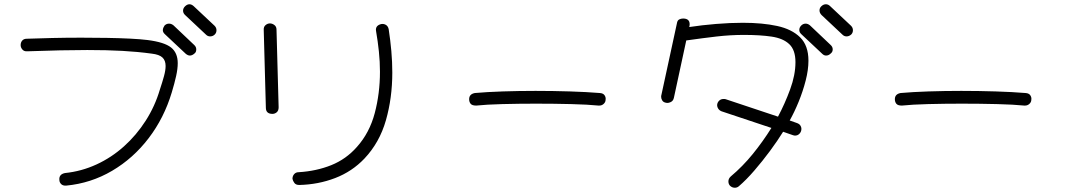

<svg xmlns="http://www.w3.org/2000/svg" viewBox="-20 -749 5040 902"><path d="M948 -586 850 -678Q840 -687 840 -699Q840 -710 849 -719Q859 -729 870 -729Q880 -729 890 -720L988 -628Q997 -619 997 -607Q997 -595 989 -587Q980 -578 967 -578Q956 -578 948 -586ZM853 -496 755 -588Q745 -597 745 -607Q745 -613 747.5 -619Q750 -625 753 -629Q762 -638 774 -638Q785 -638 795 -630L892 -538Q902 -529 902 -517Q902 -504 894 -498Q883 -488 872 -488Q863 -488 853 -496ZM291 123Q275 124 267 115.5Q259 107 259 97Q256 70 285 64Q363 56 433.5 23.5Q504 -9 562.5 -61.5Q621 -114 664.5 -182Q708 -250 731 -328Q743 -364 750.5 -391.5Q758 -419 758 -439Q758 -465 743 -479Q728 -493 693 -497Q627 -506 555 -510Q483 -514 390 -514Q332 -514 262.5 -512.5Q193 -511 108 -508Q93 -507 85 -516.5Q77 -526 77 -537Q77 -550 84.5 -558.5Q92 -567 106 -567Q159 -569 225.5 -570.5Q292 -572 362 -572Q424 -572 483 -571Q542 -570 591.5 -567.5Q641 -565 673 -561Q752 -551 783.5 -526Q815 -501 815 -452Q815 -426 807.5 -392Q800 -358 787 -315Q751 -195 678.5 -100Q606 -5 506.5 53.5Q407 112 291 123Z M1260 -214Q1229 -214 1229 -243L1219 -608Q1218 -623 1227.5 -631Q1237 -639 1248 -639Q1259 -639 1269 -631.5Q1279 -624 1279 -610L1289 -245Q1289 -229 1280 -221.5Q1271 -214 1260 -214ZM1386 120Q1370 120 1363 110.5Q1356 101 1354 91Q1354 78 1362 69Q1370 60 1383 60Q1466 55 1536 27Q1606 -1 1657 -59Q1716 -125 1740.5 -217.5Q1765 -310 1765 -412Q1765 -459 1760 -507Q1755 -555 1747 -601Q1746 -604 1746 -609Q1746 -630 1771 -636Q1783 -638 1793 -632Q1803 -626 1806 -612Q1814 -560 1818.5 -509Q1823 -458 1823 -408Q1823 -289 1793 -184Q1763 -79 1692 -4Q1634 57 1554.5 87.5Q1475 118 1386 120Z M2217 -253Q2198 -253 2191 -261.5Q2184 -270 2184 -283Q2184 -307 2211 -312Q2267 -317 2342 -319.5Q2417 -322 2496 -322Q2578 -322 2657.5 -319.5Q2737 -317 2798 -312Q2814 -311 2820.5 -301Q2827 -291 2825 -280Q2825 -269 2815.5 -260.5Q2806 -252 2792 -253Q2743 -258 2663.5 -260Q2584 -262 2498 -262Q2416 -262 2340 -260Q2264 -258 2217 -253Z M3938 -586 3840 -678Q3830 -688 3830 -700Q3830 -711 3838 -719Q3848 -729 3860 -729Q3871 -729 3880 -720L3978 -628Q3987 -619 3987 -607Q3987 -595 3979 -587Q3969 -578 3957 -578Q3946 -578 3938 -586ZM3451 126Q3443 133 3432 133Q3419 133 3409 123Q3402 115 3402 103Q3402 90 3413 80Q3469 33 3516.5 -25.5Q3564 -84 3604 -148L3370 -226Q3360 -230 3354.5 -238Q3349 -246 3349 -254Q3349 -266 3357.5 -275Q3366 -284 3379 -284Q3381 -284 3384 -284Q3387 -284 3389 -283L3635 -201Q3667 -261 3692 -329Q3717 -397 3717 -457Q3717 -514 3688 -541.5Q3659 -569 3605 -577Q3551 -585 3475 -585Q3411 -585 3346.5 -577.5Q3282 -570 3204 -559L3146 -290Q3143 -275 3131 -269.5Q3119 -264 3110 -266Q3097 -268 3091.5 -276.5Q3086 -285 3086 -294Q3086 -300 3087 -302L3160 -639Q3162 -653 3170.5 -657.5Q3179 -662 3189 -662Q3220 -662 3220 -635Q3220 -632 3219.5 -629Q3219 -626 3218 -622Q3277 -631 3344 -636.5Q3411 -642 3470 -642Q3562 -642 3631 -627Q3700 -612 3739 -573.5Q3778 -535 3778 -464Q3778 -421 3765 -370.5Q3752 -320 3732 -271Q3712 -222 3690 -183L3724 -171Q3735 -167 3740 -159.5Q3745 -152 3745 -144Q3745 -131 3736.5 -121.5Q3728 -112 3715 -112Q3711 -112 3705 -114L3659 -130Q3633 -88 3597.5 -40Q3562 8 3524 52Q3486 96 3451 126ZM3843 -496 3745 -588Q3735 -597 3735 -608Q3735 -620 3744 -629Q3753 -638 3765 -638Q3775 -638 3785 -630L3882 -538Q3892 -529 3892 -517Q3892 -505 3883 -498Q3873 -488 3861 -488Q3851 -488 3843 -496Z M4217 -253Q4198 -253 4191 -261.5Q4184 -270 4184 -283Q4184 -307 4211 -312Q4267 -317 4342 -319.5Q4417 -322 4496 -322Q4578 -322 4657.5 -319.5Q4737 -317 4798 -312Q4814 -311 4820.5 -301Q4827 -291 4825 -280Q4825 -269 4815.5 -260.5Q4806 -252 4792 -253Q4743 -258 4663.5 -260Q4584 -262 4498 -262Q4416 -262 4340 -260Q4264 -258 4217 -253Z"/></svg>

Font: Hachi Maru Pop
Style: Regular
Weight: 400
Designer: Nontynet
Foundry: Nontynet
Version: Version 1.300